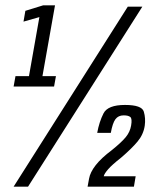

<svg xmlns="http://www.w3.org/2000/svg" viewBox="-20 -699 590 719"><path d="M31 -375 38 -414H88.5L127.5 -635L68 -618L75 -658.5L141.5 -679H186L139 -414H189.5L182.5 -375ZM31 0 458.5 -674H513L85 0ZM308 0 313.5 -30Q317.5 -53.5 338.2 -80.2Q359 -107 399 -137Q435 -166 451 -185.5Q467 -205 471 -229Q475.5 -254.5 468 -260.8Q460.5 -267 443 -267Q423 -267 412.2 -252.5Q401.5 -238 395 -201.5H344Q351.5 -242.5 367.5 -274.2Q383.5 -306 448 -306Q511 -306 518.5 -281Q526 -256 522 -228Q517 -195 495 -168.8Q473 -142.5 434 -109Q399 -81.5 384.8 -65Q370.5 -48.5 368.5 -39H488L481.5 0Z"/></svg>

Font: Anybody Condensed Medium
Style: Italic
Weight: 500
Width: 3
Italic angle: -10°
Designer: Tyler Finck
Foundry: Etcetera Type Company
Version: Version 1.010; ttfautohint (v1.8.3) -l 8 -r 50 -G 200 -x 14 